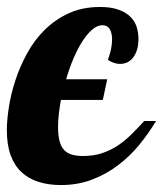

<svg xmlns="http://www.w3.org/2000/svg" viewBox="-33 -529 471 555"><path d="M418 -179.2Q397 -144 369.9 -110.8Q342.8 -77.6 308.8 -51.8Q274.9 -25.9 233.6 -10Q192.4 5.9 143.1 5.9Q107.4 5.9 78.6 -3.2Q49.8 -12.2 29.3 -31.2Q8.8 -50.3 -2.2 -80.3Q-13.2 -110.4 -13.2 -152.8Q-13.2 -181.6 -7.3 -219.5Q-1.5 -257.3 11.5 -296.9Q24.4 -336.4 45.2 -374.5Q65.9 -412.6 95.9 -442.4Q126 -472.2 165.5 -490.5Q205.1 -508.8 255.9 -508.8Q289.1 -508.8 310.5 -500.7Q332 -492.7 344.7 -479.7Q357.4 -466.8 362.3 -450.2Q367.2 -433.6 367.2 -417Q367.2 -398.4 363 -385Q358.9 -371.6 351.6 -362.3Q344.2 -353 334.5 -348.6Q324.7 -344.2 314 -344.2Q296.9 -344.2 278.8 -356Q291 -388.2 291 -415Q291 -433.6 284.2 -444.8Q277.3 -456.1 263.2 -456.1Q248 -456.1 233.2 -443.1Q218.3 -430.2 204.6 -408.7Q190.9 -387.2 179 -358.9Q167 -330.6 158.2 -299.8H276.9L264.2 -240.2H143.1Q139.2 -218.8 137 -199Q134.8 -179.2 134.8 -162.1Q134.8 -136.7 139.4 -120.4Q144 -104 153.1 -94.7Q162.1 -85.4 175.5 -81.8Q189 -78.1 207 -78.1Q236.8 -78.1 261 -85.9Q285.2 -93.8 306.2 -107.4Q327.1 -121.1 345.9 -139.6Q364.7 -158.2 383.8 -179.2Z"/></svg>

Font: Lobster
Style: Regular
Weight: 400
Designer: Pablo Impallari
Foundry: Pablo Impallari
Version: Version 1.007; ttfautohint (v1.1) -l 8 -r 50 -G 50 -x 14 -D 